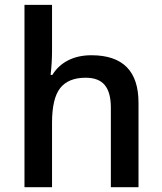

<svg xmlns="http://www.w3.org/2000/svg" viewBox="-20 -780 675 800"><path d="M557.1 0H441.9V-332Q441.9 -394.5 416.7 -425.3Q391.6 -456.1 336.9 -456.1Q264.6 -456.1 230.7 -412.8Q196.8 -369.6 196.8 -268.1V0H82V-759.8H196.8V-566.9Q196.8 -520.5 190.9 -467.8H198.2Q221.7 -506.8 263.4 -528.3Q305.2 -549.8 360.8 -549.8Q557.1 -549.8 557.1 -352.1Z"/></svg>

Font: f2_18033          
Style: Regular
Weight: 600
Foundry: Ascender Corporation
Version: Version 1.10